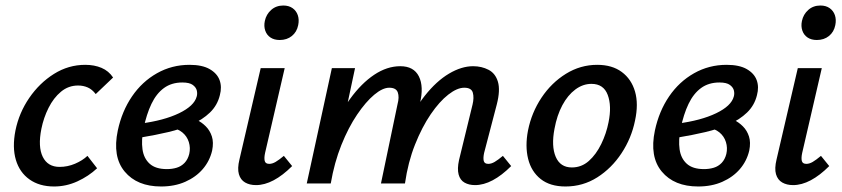

<svg xmlns="http://www.w3.org/2000/svg" viewBox="-20 -665 3053 696"><path d="M176 11Q123 11 87 -14.5Q51 -40 37.5 -85.5Q24 -131 36 -192Q49 -256 86 -310Q123 -364 175.5 -397Q228 -430 289 -430Q322 -430 348 -419Q374 -408 390 -384L327 -324Q314 -341 298 -348Q282 -355 263 -355Q228 -355 201 -332.5Q174 -310 156 -274Q138 -238 130 -198Q117 -133 135 -96.5Q153 -60 196 -60Q225 -60 252 -71.5Q279 -83 297 -100L332 -55Q301 -26 260.5 -7.5Q220 11 176 11Z M564 11Q477 11 432 -43Q387 -97 407 -192Q422 -262 458.5 -315.5Q495 -369 549 -399.5Q603 -430 667 -430Q713 -430 740 -414.5Q767 -399 776 -374.5Q785 -350 777 -320Q768 -283 741 -257Q714 -231 675 -214Q636 -197 589 -186Q542 -175 493 -167L489 -217Q574 -228 629 -254.5Q684 -281 693 -315Q696 -325 693.5 -336.5Q691 -348 679 -357Q667 -366 641 -366Q602 -366 574.5 -346Q547 -326 529 -288.5Q511 -251 500 -198Q492 -157 496.5 -124Q501 -91 522.5 -71.5Q544 -52 585 -52Q604 -52 620.5 -57Q637 -62 649 -74.5Q661 -87 666 -107Q671 -129 664.5 -150Q658 -171 641 -185Q624 -199 597 -203L661 -243Q675 -239 693 -230.5Q711 -222 726 -207Q741 -192 748 -170.5Q755 -149 749 -119Q740 -81 715 -52Q690 -23 651.5 -6Q613 11 564 11Z M908 6Q885 6 868.5 -3.5Q852 -13 846 -33.5Q840 -54 848 -87L925 -418H1012L941 -111Q937 -93 939.5 -82Q942 -71 956 -71Q967 -71 979 -78Q991 -85 1009 -100L1039 -63Q1005 -29 972 -11.5Q939 6 908 6ZM994 -520Q974 -520 960.5 -529Q947 -538 941.5 -554Q936 -570 940 -589Q945 -613 963 -629Q981 -645 1007 -645Q1027 -645 1040.5 -635.5Q1054 -626 1059.5 -610Q1065 -594 1061 -574Q1056 -549 1038 -534.5Q1020 -520 994 -520Z M1702 6Q1680 6 1664 -3Q1648 -12 1642.5 -32.5Q1637 -53 1644 -85L1693 -286Q1699 -311 1694 -329Q1689 -347 1663 -347Q1637 -347 1605 -322Q1573 -297 1541.5 -251Q1510 -205 1484.5 -141Q1459 -77 1448 0H1386Q1408 -105 1443 -185Q1478 -265 1520 -318Q1562 -371 1607.5 -398Q1653 -425 1695 -425Q1726 -425 1751 -412Q1776 -399 1785 -368.5Q1794 -338 1781 -287L1735 -111Q1731 -93 1733.5 -82Q1736 -71 1750 -71Q1761 -71 1773 -78Q1785 -85 1803 -100L1833 -63Q1799 -29 1766 -11.5Q1733 6 1702 6ZM1092 0 1183 -418H1267L1178 0ZM1124 0Q1144 -94 1176 -172Q1208 -250 1249 -306.5Q1290 -363 1336.5 -394Q1383 -425 1431 -425Q1480 -425 1498.5 -388Q1517 -351 1502 -289L1434 0H1361L1421 -287Q1428 -313 1422 -330Q1416 -347 1391 -347Q1367 -347 1336.5 -321.5Q1306 -296 1274.5 -249.5Q1243 -203 1217.5 -139.5Q1192 -76 1179 0Z M2030 11Q1974 11 1940 -16Q1906 -43 1894.5 -89Q1883 -135 1894 -192Q1907 -257 1943 -311Q1979 -365 2031.5 -397.5Q2084 -430 2145 -430Q2199 -430 2234 -404Q2269 -378 2282 -333Q2295 -288 2282 -228Q2269 -164 2233 -109.5Q2197 -55 2145 -22Q2093 11 2030 11ZM2053 -58Q2088 -58 2114.5 -81.5Q2141 -105 2159.5 -143Q2178 -181 2186 -222Q2198 -281 2183 -321Q2168 -361 2124 -361Q2093 -361 2065.5 -340.5Q2038 -320 2018.5 -283.5Q1999 -247 1990 -198Q1978 -135 1994.5 -96.5Q2011 -58 2053 -58Z M2511 11Q2424 11 2379 -43Q2334 -97 2354 -192Q2369 -262 2405.5 -315.5Q2442 -369 2496 -399.5Q2550 -430 2614 -430Q2660 -430 2687 -414.5Q2714 -399 2723 -374.5Q2732 -350 2724 -320Q2715 -283 2688 -257Q2661 -231 2622 -214Q2583 -197 2536 -186Q2489 -175 2440 -167L2436 -217Q2521 -228 2576 -254.5Q2631 -281 2640 -315Q2643 -325 2640.5 -336.5Q2638 -348 2626 -357Q2614 -366 2588 -366Q2549 -366 2521.5 -346Q2494 -326 2476 -288.5Q2458 -251 2447 -198Q2439 -157 2443.5 -124Q2448 -91 2469.5 -71.5Q2491 -52 2532 -52Q2551 -52 2567.5 -57Q2584 -62 2596 -74.5Q2608 -87 2613 -107Q2618 -129 2611.5 -150Q2605 -171 2588 -185Q2571 -199 2544 -203L2608 -243Q2622 -239 2640 -230.5Q2658 -222 2673 -207Q2688 -192 2695 -170.5Q2702 -149 2696 -119Q2687 -81 2662 -52Q2637 -23 2598.5 -6Q2560 11 2511 11Z M2855 6Q2832 6 2815.5 -3.5Q2799 -13 2793 -33.5Q2787 -54 2795 -87L2872 -418H2959L2888 -111Q2884 -93 2886.5 -82Q2889 -71 2903 -71Q2914 -71 2926 -78Q2938 -85 2956 -100L2986 -63Q2952 -29 2919 -11.5Q2886 6 2855 6ZM2941 -520Q2921 -520 2907.5 -529Q2894 -538 2888.5 -554Q2883 -570 2887 -589Q2892 -613 2910 -629Q2928 -645 2954 -645Q2974 -645 2987.5 -635.5Q3001 -626 3006.5 -610Q3012 -594 3008 -574Q3003 -549 2985 -534.5Q2967 -520 2941 -520Z"/></svg>

Font: Ysabeau SemiBold
Style: Italic
Weight: 600
Italic angle: -12°
Designer: Christian Thalmann (Catharsis Fonts)
Version: Version 2.002